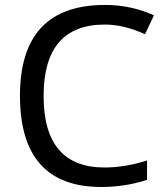

<svg xmlns="http://www.w3.org/2000/svg" viewBox="-20 -744 672 774"><path d="M388.7 9.8Q60.5 9.8 60.5 -357.9Q60.5 -724.1 403.3 -724.1Q508.3 -724.1 600.6 -682.1L564.5 -606Q480 -645 402.3 -645Q155.8 -645 155.8 -356.9Q155.8 -68.8 401.4 -68.8Q484.4 -68.8 572.8 -97.2V-19Q484.4 9.8 388.7 9.8Z"/></svg>

Font: Nokora
Style: Regular
Weight: 400
Designer: Danh Hong
Foundry: Danh Hong
Version: Version 9.000